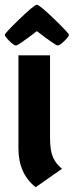

<svg xmlns="http://www.w3.org/2000/svg" viewBox="-23 -770 308 802"><path d="M54 -539H186V-193Q186 -142 198 -114Q210 -86 236 -65L126 12Q54 -45 54 -150ZM131 -640Q53 -580 44 -580Q35 -580 16 -599Q-3 -618 -3 -624.5Q-3 -631 58.5 -690.5Q120 -750 131 -750Q142 -750 203.5 -690.5Q265 -631 265 -624.5Q265 -618 246 -599Q227 -580 218 -580Q209 -580 131 -640Z"/></svg>

Font: Germania One
Style: Regular
Weight: 400
Designer: John Vargas Beltran
Foundry: John Vargas Beltran
Version: Version 1.001